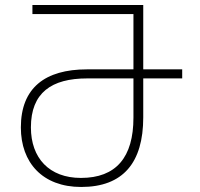

<svg xmlns="http://www.w3.org/2000/svg" viewBox="-20 -734 796 764"><path d="M303 10C470 10 550 -87 550 -267V-422H705V-458H550V-714H109V-678H511V-458H326C159 -458 63 -384 63 -227C63 -87 149 10 303 10ZM302 -26C176 -26 103 -105 103 -227C103 -365 185 -422 327 -422H511V-266C511 -108 442 -26 302 -26Z"/></svg>

Font: Noto Sans Georgian ExtraLight
Style: Regular
Weight: 200
Designer: Monotype Design Team, Akaki Razmadze
Foundry: Google LLC
Version: Version 2.005